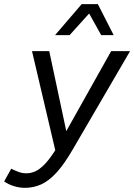

<svg xmlns="http://www.w3.org/2000/svg" viewBox="-86 -716 646 924"><path d="M34 188Q7 188 -20 179.5Q-47 171 -66 157L-32 96Q-16 104 2.5 111Q21 118 41 118Q63 118 84 108.5Q105 99 128.5 75Q152 51 180 7L68 -470H151L233 -85L449 -470H540L266 0Q224 73 186.5 114Q149 155 112 171.5Q75 188 34 188ZM179 -547 307 -696H385L461 -547H401L343 -651L249 -547Z"/></svg>

Font: Gantari
Style: Italic
Weight: 400
Italic angle: -10°
Designer: Anugrah Pasau
Foundry: Lafontype
Version: Version 1.000; ttfautohint (v1.8.3)